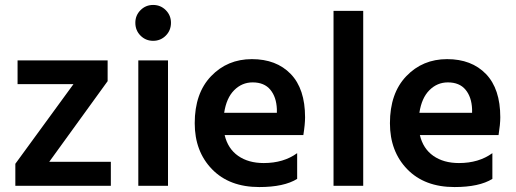

<svg xmlns="http://www.w3.org/2000/svg" viewBox="-20 -751 2087 776"><path d="M415 -507V-423L179 -97H428V0H42V-89L277 -411H51V-507Z M539 0V-507H659V0ZM527 -659Q527 -689 548 -710Q569 -731 599 -731Q629 -731 650 -710Q671 -689 671 -659Q671 -628 650 -607Q629 -586 599 -586Q569 -586 548 -607Q527 -628 527 -659Z M1099 -295V-310Q1097 -359 1072.5 -388.5Q1048 -418 1001 -418Q958 -418 926.5 -386.5Q895 -355 886 -295ZM1181 -132V-28Q1128 5 1028 5Q907 5 837 -67Q767 -139 767 -253Q767 -374 833 -443Q899 -512 998 -512Q1097 -512 1155 -452Q1213 -392 1213 -277Q1213 -249 1206 -205H888Q901 -150 942.5 -121Q984 -92 1046 -92Q1126 -92 1181 -132Z M1328 0V-707H1448V0Z M1888 -295V-310Q1886 -359 1861.5 -388.5Q1837 -418 1790 -418Q1747 -418 1715.5 -386.5Q1684 -355 1675 -295ZM1970 -132V-28Q1917 5 1817 5Q1696 5 1626 -67Q1556 -139 1556 -253Q1556 -374 1622 -443Q1688 -512 1787 -512Q1886 -512 1944 -452Q2002 -392 2002 -277Q2002 -249 1995 -205H1677Q1690 -150 1731.5 -121Q1773 -92 1835 -92Q1915 -92 1970 -132Z"/></svg>

Font: Hind Semibold
Style: Regular
Weight: 600
Designer: Manushi Parikh, Satya Rajpurohit
Foundry: Indian Type Foundry
Version: Version 1.201;PS 1.0;hotconv 1.0.78;makeotf.lib2.5.61930; tt